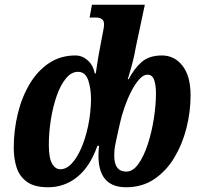

<svg xmlns="http://www.w3.org/2000/svg" viewBox="-20 -780 842 810"><path d="M183 10Q125 10 93.5 -13Q62 -36 50 -73.5Q38 -111 38 -156Q38 -230 55 -300Q72 -370 105 -425.5Q138 -481 186.5 -513.5Q235 -546 298 -546Q327 -546 350 -525.5Q373 -505 380 -470H384Q388 -500 391 -516.5Q394 -533 396 -547L410 -622Q412 -635 415.5 -650.5Q419 -666 419 -678Q419 -706 384 -706H358L368 -760H591L553 -581Q548 -551 539.5 -517.5Q531 -484 519 -446H523Q544 -488 576 -517Q608 -546 663 -546Q716 -546 750 -502.5Q784 -459 784 -378Q784 -310 767 -241.5Q750 -173 716 -116Q682 -59 631 -24.5Q580 10 512 10Q378 10 398 -165H391Q360 -77 306 -33.5Q252 10 183 10ZM235 -66Q260 -66 282.5 -90Q305 -114 323 -155.5Q341 -197 352 -250Q363 -303 364 -360Q364 -407 352 -442Q340 -477 309 -477Q281 -477 258 -449Q235 -421 219 -375Q203 -329 194.5 -275Q186 -221 186 -169Q186 -114 199.5 -90Q213 -66 235 -66ZM513 -56Q541 -56 564 -88.5Q587 -121 603.5 -171.5Q620 -222 629 -279.5Q638 -337 638 -387Q638 -419 630.5 -442Q623 -465 602 -465Q585 -465 567.5 -445.5Q550 -426 534 -395Q518 -364 505.5 -328Q493 -292 486 -260L474 -206Q469 -183 465.5 -165.5Q462 -148 462 -123Q462 -56 513 -56Z"/></svg>

Font: Noto Serif ExtraCondensed ExtraBold
Style: Italic
Weight: 800
Width: 2
Italic angle: -12°
Designer: Monotype Design Team
Foundry: Monotype Imaging Inc.
Version: Version 2.013